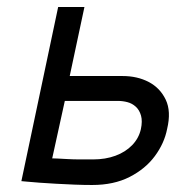

<svg xmlns="http://www.w3.org/2000/svg" viewBox="-20 -520 502 548"><path d="M330 -303H179L221 -500H146L41 -3Q43 -3 57.5 -1.5Q72 0 93.5 1.5Q115 3 141 4.5Q167 6 193.5 7Q220 8 243 8Q305 8 350 -15Q395 -38 422 -74.5Q449 -111 457 -152Q469 -202 453 -235.5Q437 -269 404.5 -286Q372 -303 330 -303ZM246 -65Q227 -65 208 -65Q189 -65 172.5 -66Q156 -67 144.5 -67.5Q133 -68 129 -68L165 -232H316Q330 -232 343.5 -228.5Q357 -225 367.5 -215.5Q378 -206 382.5 -190Q387 -174 382 -151Q376 -125 357 -105.5Q338 -86 309.5 -75.5Q281 -65 246 -65Z"/></svg>

Font: Advent Pro Medium
Style: Italic
Weight: 500
Italic angle: -12°
Version: Version 3.000